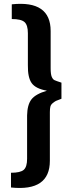

<svg xmlns="http://www.w3.org/2000/svg" viewBox="-20 -790 372 978"><path d="M40 -693V-768Q238 -789 238 -632V-442Q238 -412 243.5 -399Q249 -386 257 -382Q265 -378 293 -369V-287Q271 -279 265 -276Q259 -273 249 -265Q239 -257 236.5 -246.5Q234 -236 234 -218V29Q234 186 36 165V90Q84 90 101 75Q118 60 118 19V-202Q119 -256 140 -283.5Q161 -311 219 -328Q162 -338 141.5 -366.5Q121 -395 122 -458V-621Q122 -662 105 -677.5Q88 -693 40 -693Z"/></svg>

Font: Exo 2.0 Semi Bold
Style: Regular
Weight: 600
Designer: Natanael Gama
Version: Version 1.001;PS 001.001;hotconv 1.0.70;makeotf.lib2.5.58329